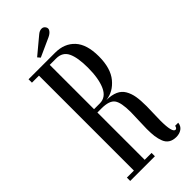

<svg xmlns="http://www.w3.org/2000/svg" viewBox="-265 -878 935 935"><g transform="rotate(-45 202.0 -411.0)"><path d="M144 -732.4 132.3 -746.1 217.8 -817.4Q231.9 -829.6 245.6 -829.8Q259.3 -830.1 266.6 -817.9Q273.4 -806.6 265.4 -795.2Q257.3 -783.7 240.2 -775.9ZM337.9 7.8Q314.5 7.8 299.1 -2Q283.7 -11.7 276.1 -31Q268.6 -50.3 265.9 -71Q263.2 -91.8 263.2 -121.6Q263.2 -142.1 264.9 -180.7Q266.6 -219.2 266.6 -234.9Q266.6 -301.8 249 -325.2Q231.4 -348.6 178.7 -348.6H149.9V-22.9H197.3V0H27.3V-22.9H75.7V-676.8H27.3V-700.2H210.4Q273.9 -700.2 311.3 -659.9Q348.6 -619.6 348.6 -537.1Q348.6 -455.1 311.8 -410.6Q274.9 -366.2 224.1 -360.8Q260.3 -359.9 283.7 -349.4Q307.1 -338.9 319.6 -317.4Q332 -295.9 336.7 -268.8Q341.3 -241.7 341.3 -200.7Q341.3 -184.6 340.1 -152.1Q338.9 -119.6 338.9 -104.5Q338.9 -20 359.9 -20Q364.3 -20 367.7 -24.4Q371.1 -28.8 371.6 -35.2H393.1Q391.1 -14.2 375.5 -3.2Q359.9 7.8 337.9 7.8ZM149.9 -371.6H189.5Q231.9 -371.6 252 -416.5Q272 -461.4 272 -535.6Q272 -605 254.9 -640.9Q237.8 -676.8 193.8 -676.8H149.9Z"/></g></svg>

Font: Imbue
Style: Regular
Weight: 400
Designer: Tyler Finck
Foundry: Etcetera Type Company
Version: Version 0.910